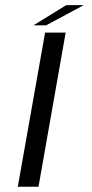

<svg xmlns="http://www.w3.org/2000/svg" viewBox="-20 -708 350 728"><path d="M47.5 0 151 -584.5H229L126 0ZM107 -612 231 -688.5H297.5L155 -612Z"/></svg>

Font: Anybody UltraExpanded Light
Style: Italic
Weight: 300
Width: 9
Italic angle: -10°
Designer: Tyler Finck
Foundry: Etcetera Type Company
Version: Version 1.010; ttfautohint (v1.8.3) -l 8 -r 50 -G 200 -x 14 